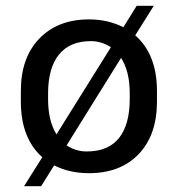

<svg xmlns="http://www.w3.org/2000/svg" viewBox="-20 -588 614 663"><path d="M447 -466Q522 -400 522 -274V-237Q522 -122 459 -56Q396 10 287 10Q220 10 167 -17L122 55H63L126 -45Q52 -111 52 -237V-274Q52 -389 116 -455Q180 -521 287 -521Q353 -521 406 -494L452 -568H511ZM146 -265V-246Q146 -171 175 -124L363 -425Q330 -446 294 -446Q221 -446 183.5 -399.5Q146 -353 146 -265ZM210 -86Q242 -65 279 -65Q354 -65 391 -111.5Q428 -158 428 -246V-265Q428 -342 398 -388Z"/></svg>

Font: Chivo
Style: Regular
Weight: 400
Designer: Hector Gatti
Foundry: Omnibus-Type
Version: Version 1.006; ttfautohint (v1.4.1)